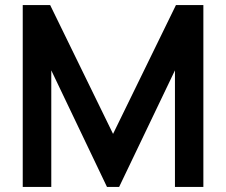

<svg xmlns="http://www.w3.org/2000/svg" viewBox="-20 -740 895 760"><path d="M70 0H183V-461.5L403.5 0H451.5L672.5 -461.5V0H785V-720H676.5L427.5 -210L178.5 -720H70Z"/></svg>

Font: Manrope
Style: Bold
Weight: 700
Designer: Mikhail Sharanda
Foundry: Mikhail Sharanda
Version: Version 4.505;FEAKit 1.0